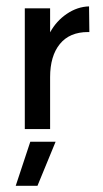

<svg xmlns="http://www.w3.org/2000/svg" viewBox="-20 -410 327 610"><path d="M29.9 180.4 76.3 40.2H156.7L99 180.4ZM139.2 -164.9V0H58.8V-383.5H139.2V-307.2Q158.8 -343.3 192.3 -366Q225.8 -388.7 262.9 -389.7L263.9 -308.2H259.8Q201 -308.2 170.1 -270.1Q139.2 -232 139.2 -164.9Z"/></svg>

Font: NATS
Style: Regular
Weight: 400
Designer: Purushoth Kumar Guthula
Foundry: Silicon Andhra, USA.
Version: Version 1.0.4; ttfautohint (v1.2.25-373a) -l 7 -r 28 -G 50 -